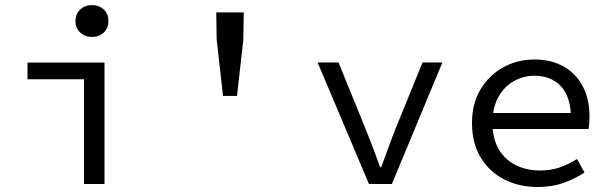

<svg xmlns="http://www.w3.org/2000/svg" viewBox="-20 -736 2440 768"><path d="M316 0V-419H90V-486H398V0ZM347.8 -588.2Q320 -588.2 301 -605.6Q282 -623 282 -651.6Q282 -680.8 301 -698.2Q320 -715.6 347.8 -715.6Q376.2 -715.6 394.9 -698.2Q413.6 -680.8 413.6 -651.6Q413.6 -623 394.9 -605.6Q376.2 -588.2 347.8 -588.2Z M872 -352.3 846.7 -577.2 845.1 -686.5H954.9L953.3 -577.2L928 -352.3Z M1455.8 0 1250.5 -486.1H1334.1L1446.5 -210Q1461.3 -173.6 1474.7 -137.7Q1488.2 -101.9 1500.7 -66.6H1504.7Q1517.6 -101.9 1530.6 -137.7Q1543.6 -173.6 1557.7 -210L1670.1 -486.1H1749.5L1547.6 0Z M2130 12Q2057 12 1997.5 -18Q1938 -48 1903 -105.5Q1868 -163 1868 -244Q1868 -323 1903 -380Q1938 -437 1994.5 -467.5Q2051 -498 2116 -498Q2186 -498 2235.5 -469.5Q2285 -441 2311.5 -390Q2338 -339 2338 -270Q2338 -256 2337 -243Q2336 -230 2334 -220H1923V-284H2285L2264 -261Q2264 -347 2224.5 -390Q2185 -433 2118 -433Q2073 -433 2034.5 -411Q1996 -389 1973 -347Q1950 -305 1950 -244Q1950 -181 1975 -139Q2000 -97 2043 -75.5Q2086 -54 2140 -54Q2184 -54 2219.5 -66.5Q2255 -79 2288 -100L2318 -46Q2282 -22 2235.5 -5Q2189 12 2130 12Z"/></svg>

Font: Source Code Pro ExtraLight
Style: Regular
Weight: 200
Monospace: yes
Designer: Paul D. Hunt, Teo Tuominen
Foundry: Adobe
Version: Version 1.026;hotconv 1.1.0;makeotfexe 2.6.0